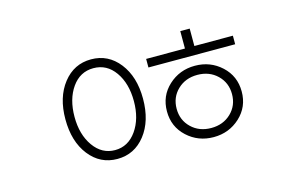

<svg xmlns="http://www.w3.org/2000/svg" viewBox="-57 -892 1035 650"><g transform="rotate(-15 460.0 -567.0)"><path d="M215 -464Q244 -423 290 -423Q336 -423 365 -464Q394 -505 394 -567Q394 -629 365.5 -669.5Q337 -710 290 -710Q243 -710 214.5 -669.5Q186 -629 186 -567Q186 -505 215 -464ZM426 -567Q426 -489 388 -440.5Q350 -392 290 -392Q230 -392 192 -440.5Q154 -489 154 -567Q154 -644 192 -692.5Q230 -741 290 -741Q350 -741 388 -692.5Q426 -644 426 -567ZM554.5 -437.5Q582 -411 624 -411Q666 -411 693.5 -437.5Q721 -464 721 -504Q721 -544 693.5 -570.5Q666 -597 624 -597Q582 -597 554.5 -570.5Q527 -544 527 -504Q527 -464 554.5 -437.5ZM531.5 -593.5Q570 -629 624 -629Q678 -629 716.5 -593.5Q755 -558 755 -504Q755 -450 716.5 -414.5Q678 -379 624 -379Q570 -379 531.5 -414.5Q493 -450 493 -504Q493 -558 531.5 -593.5ZM640 -694H775V-664H471V-694H607V-755H640Z"/></g></svg>

Font: Noto Sans Korean Thin
Style: Regular
Weight: 250
Designer: Ryoko NISHIZUKA  (kana & ideographs); Paul D. Hunt (Latin, Greek & Cyrillic); Wenlong ZHANG  (bopomofo); Sandoll Communi
Foundry: Adobe Systems Incorporated
Version: Version 1.0001;PS 1;hotconv 1.0.78;makeotf.lib2.5.61930